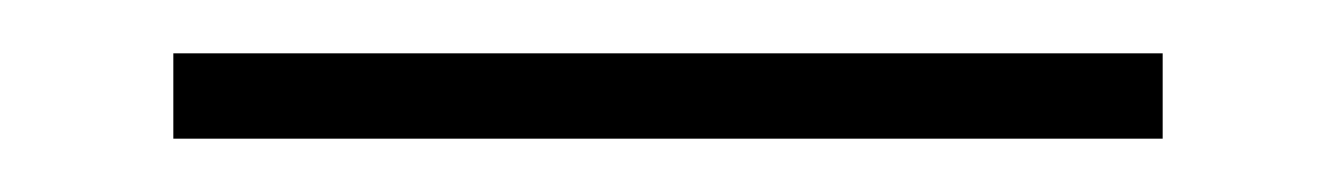

<svg xmlns="http://www.w3.org/2000/svg" viewBox="-20 -20 501 72"><path d="M45 32V0H416V32Z"/></svg>

Font: Encode Sans Condensed Thin
Style: Regular
Weight: 100
Width: 3
Designer: Multiple Designers
Foundry: Impallari Type
Version: Version 3.002